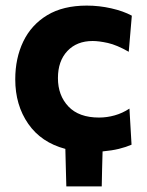

<svg xmlns="http://www.w3.org/2000/svg" viewBox="-20 -532 524 686"><path d="M217 134Q216 100.5 215.2 67Q214.5 33.5 213.5 0Q127 -23 80.8 -89.8Q34.5 -156.5 34.5 -248.5Q34.5 -324 63.2 -383.8Q92 -443.5 148.8 -477.8Q205.5 -512 290 -512Q334.5 -512 377.5 -502.2Q420.5 -492.5 451 -476L440 -347Q397 -371.5 365.2 -378.5Q333.5 -385.5 311 -385.5Q254.5 -385.5 220.8 -349.8Q187 -314 187 -253Q187 -191 224.5 -151.5Q262 -112 334 -112Q362 -112 389.8 -119.8Q417.5 -127.5 442.5 -144L450 -15Q430.5 -6.5 405 -0.2Q379.5 6 346.5 9Q345.5 40.5 344.8 71.8Q344 103 343.5 134Z"/></svg>

Font: Commissioner
Style: Bold
Weight: 700
Designer: Kostas Bartsokas
Foundry: Kostas Bartsokas
Version: Version 1.000; ttfautohint (v1.8.3)